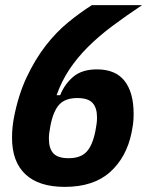

<svg xmlns="http://www.w3.org/2000/svg" viewBox="-20 -718 580 750"><path d="M233 12Q132 12 79.5 -37Q27 -86 27 -180Q27 -202 29 -221Q31 -240 34 -256Q51 -346 84 -416Q117 -486 158 -539Q199 -592 246 -630.5Q293 -669 339 -698H535Q472 -656 418.5 -616Q365 -576 323 -534Q281 -492 250.5 -446Q220 -400 201 -346H215Q232 -389 266 -418Q300 -447 359 -447Q431 -447 466.5 -402Q502 -357 502 -273Q502 -249 499.5 -232Q497 -215 494 -200Q474 -103 409.5 -45.5Q345 12 233 12ZM248 -100Q295 -100 318.5 -125.5Q342 -151 353 -208Q356 -224 357.5 -235.5Q359 -247 359 -259Q359 -297 341.5 -316Q324 -335 282 -335Q235 -335 211.5 -309.5Q188 -284 177 -227Q174 -211 172.5 -199.5Q171 -188 171 -176Q171 -138 188.5 -119Q206 -100 248 -100Z"/></svg>

Font: IBM Plex Sans Cond
Style: Bold Italic
Weight: 700
Width: 3
Italic angle: -11°
Designer: Mike Abbink, Paul van der Laan, Pieter van Rosmalen
Foundry: Bold Monday
Version: Version 1.3